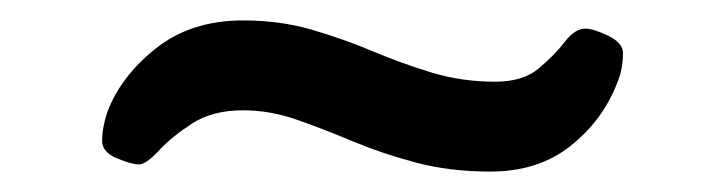

<svg xmlns="http://www.w3.org/2000/svg" viewBox="-20 -369 710 188"><path d="M116 -208Q109 -208 94.5 -214Q80 -220 80 -231Q80 -244 85 -259Q98 -294 132.5 -321.5Q167 -349 218 -349Q254 -349 285 -340Q316 -331 344.5 -319Q373 -307 402.5 -298Q432 -289 465 -289Q492 -289 507.5 -302Q523 -315 533 -328Q543 -341 553 -341Q561 -341 575.5 -334Q590 -327 590 -317Q590 -301 584 -287Q570 -251 538.5 -226Q507 -201 460 -201Q420 -201 386.5 -210Q353 -219 324.5 -231Q296 -243 270 -252Q244 -261 218 -261Q188 -261 168 -248Q148 -235 135.5 -221.5Q123 -208 116 -208Z"/></svg>

Font: Asap Expanded
Style: Bold
Weight: 700
Width: 7
Designer: Pablo Cosgaya
Foundry: Omnibus-Type
Version: Version 3.001; ttfautohint (v1.8.4.7-5d5b)